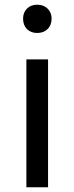

<svg xmlns="http://www.w3.org/2000/svg" viewBox="-20 -795 315 815"><path d="M92 0V-543H184V0ZM138 -655Q111 -655 94.5 -671.5Q78 -688 78 -716Q78 -742 94.5 -758.5Q111 -775 138 -775Q165 -775 182 -758.5Q199 -742 199 -716Q199 -688 182 -671.5Q165 -655 138 -655Z"/></svg>

Font: Source Han Sans
Style: Regular
Weight: 400
Designer: Ryoko NISHIZUKA Ë•øÂ°öÊ∂ºÂ≠ê (kana, bopomofo & ideographs); Paul D. Hunt (Latin, Greek & Cyrillic); Sandoll Communicatio
Foundry: Adobe
Version: Version 2.004;hotconv 1.0.118;makeotfexe 2.5.65603